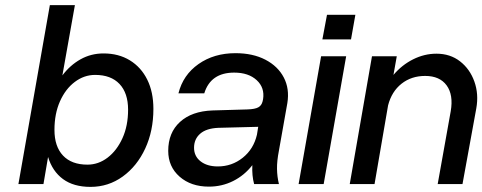

<svg xmlns="http://www.w3.org/2000/svg" viewBox="-20 -720 1887 751"><path d="M175 -700H273L224 -425Q254 -465 295 -488Q336 -511 385 -511Q444 -511 488 -484Q532 -457 556 -408.5Q580 -360 580 -294Q580 -208 548 -139Q516 -70 460 -29.5Q404 11 334 11Q268 11 226.5 -19.5Q185 -50 168 -106L150 0H52ZM481 -291Q481 -356 447.5 -391.5Q414 -427 352 -427Q309 -427 272.5 -399.5Q236 -372 214.5 -323.5Q193 -275 193 -212Q193 -147 226.5 -111.5Q260 -76 322 -76Q365 -76 401 -103.5Q437 -131 459 -179.5Q481 -228 481 -291Z M1071 -131Q1063 -90 1063.5 -59.5Q1064 -29 1071 0H974Q965 -33 967 -74Q936 -34 892 -12Q848 10 797 10Q727 10 682.5 -29Q638 -68 638 -130Q638 -201 684 -243Q730 -285 811 -288L948 -292Q977 -293 990 -300Q1003 -307 1007 -323L1009 -332Q1016 -377 984 -406.5Q952 -436 896 -436Q804 -436 779 -355H678Q696 -427 756.5 -469.5Q817 -512 901 -512Q969 -512 1018 -486.5Q1067 -461 1090 -417Q1113 -373 1104 -317ZM739 -142Q739 -109 764.5 -89Q790 -69 832 -69Q887 -69 929.5 -103Q972 -137 985 -193L990 -224L834 -220Q787 -218 763 -197Q739 -176 739 -142Z M1259 -662H1370L1353 -566H1241ZM1236 -500H1334L1246 0H1148Z M1435 -500H1532L1519 -427Q1552 -466 1596 -488Q1640 -510 1687 -510Q1741 -510 1779.5 -480Q1818 -450 1835.5 -401Q1853 -352 1843 -296L1789 0H1692L1743 -285Q1754 -349 1727 -386Q1700 -423 1643 -423Q1589 -423 1550.5 -392.5Q1512 -362 1498 -308L1445 0H1348Z"/></svg>

Font: Overused Grotesk Medium
Style: Italic
Weight: 500
Italic angle: -10°
Version: Version 0.003